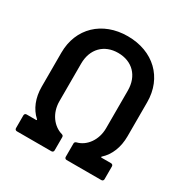

<svg xmlns="http://www.w3.org/2000/svg" viewBox="-162 -847 960 986"><g transform="rotate(30 318.5 -354.0)"><path d="M273 0C280 0 285 -5 285 -12V-90C285 -97 282 -101 275 -103C222 -118 180 -172 180 -243V-466C180 -553 235 -609 318 -609C402 -609 457 -553 457 -466V-243C457 -172 415 -117 362 -104C355 -102 351 -98 351 -91V-12C351 -5 356 0 363 0H569C576 0 581 -5 581 -12V-88C581 -95 576 -100 569 -100H513C509 -100 509 -102 509 -103C509 -104 510 -105 511 -106C551 -142 573 -197 573 -262V-464C573 -609 470 -708 318 -708C168 -708 64 -609 64 -464V-262C64 -197 86 -142 126 -106C127 -105 128 -104 128 -103C128 -102 128 -100 124 -100H68C61 -100 56 -95 56 -88V-12C56 -5 61 0 68 0Z"/></g></svg>

Font: Barlow SemiBold Numbers
Style: Regular
Weight: 600
Designer: Jeremy Tribby
Foundry: Tribby Type
Version: Version 1.408